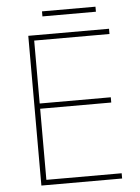

<svg xmlns="http://www.w3.org/2000/svg" viewBox="-57 -868 663 912"><g transform="rotate(-5 275.0 -412.0)"><path d="M488 0H103V-714H488V-689H129V-389H468V-364H129V-25H488ZM433 -824V-800H178V-824Z"/></g></svg>

Font: Noto Sans Khmer Thin
Style: Regular
Weight: 250
Version: Version 2.003